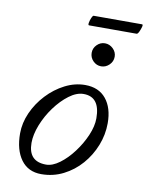

<svg xmlns="http://www.w3.org/2000/svg" viewBox="-84 -790 665 863"><g transform="rotate(10 248.5 -358.0)"><path d="M164 13Q104 13 71.5 -31.5Q39 -76 39 -151Q39 -199 60 -246Q81 -293 117 -331.5Q153 -370 198 -393Q243 -416 290 -416Q352 -416 385.5 -375Q419 -334 419 -264Q419 -212 399.5 -162.5Q380 -113 345.5 -73.5Q311 -34 264.5 -10.5Q218 13 164 13ZM178 -33Q207 -33 239.5 -57Q272 -81 300.5 -119Q329 -157 347 -199Q365 -241 365 -277Q365 -375 290 -375Q258 -375 224 -349.5Q190 -324 161 -284.5Q132 -245 114.5 -200.5Q97 -156 97 -118Q97 -33 178 -33ZM345 -511Q324 -511 308.5 -526.5Q293 -542 293 -564Q293 -585 308.5 -600.5Q324 -616 345 -616Q366 -616 382 -600.5Q398 -585 398 -564Q398 -542 382 -526.5Q366 -511 345 -511ZM260 -683Q255 -683 257 -694.5Q259 -706 264 -717.5Q269 -729 273 -729H494Q499 -729 496 -717.5Q493 -706 487.5 -694.5Q482 -683 477 -683Z"/></g></svg>

Font: Junicode SmExp
Style: Italic
Weight: 400
Width: 6
Italic angle: -11°
Designer: Peter S. Baker
Version: Version 2.205; ttfautohint (v1.8.4)